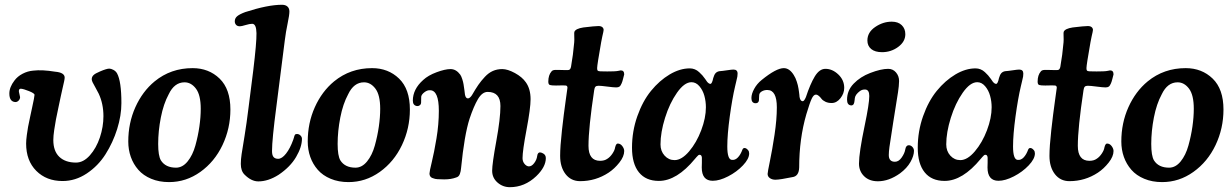

<svg xmlns="http://www.w3.org/2000/svg" viewBox="-20 -736 5078 793"><path d="M238.3 11.7Q171.9 11.7 129.9 -30.3Q87.9 -72.3 87.9 -143.1Q87.9 -157.2 90.8 -178.5Q93.8 -199.7 95.9 -211.9Q98.1 -224.1 104.7 -254.6Q111.3 -285.2 112.3 -290Q122.6 -336.9 122.6 -344.2Q122.6 -350.6 100.1 -359.6Q77.6 -368.7 66.4 -369.6Q59.1 -369.6 58.1 -362.3Q57.1 -358.9 60.1 -348.1Q63 -337.4 63 -334.5Q62.5 -326.2 56.6 -320.3Q50.8 -314.5 43.5 -314.5Q18.6 -315.9 18.6 -349.6Q18.6 -376 39.6 -403.3Q52.2 -420.4 73.2 -431.4Q94.2 -442.4 117.2 -444.3Q154.3 -448.7 207.5 -439.9Q247.1 -436.5 247.1 -415.5Q247.1 -410.6 244.9 -400.1Q242.7 -389.6 238.5 -371.8Q234.4 -354 231.4 -339.8Q229 -327.6 221.9 -294.9Q214.8 -262.2 211.2 -243.2Q207.5 -224.1 203.9 -199.2Q200.2 -174.3 200.2 -157.7Q200.2 -111.8 225.1 -88.1Q250 -64.5 293.9 -64.5Q324.7 -64.5 351.3 -94.5Q377.9 -124.5 392.6 -168.5Q407.2 -212.4 407.2 -256.3Q407.2 -307.1 387.7 -349.1Q382.8 -359.4 374.5 -373.8Q366.2 -388.2 362.5 -396Q358.9 -403.8 358.9 -408.7Q358.9 -418.5 366 -425.5Q373 -432.6 393.1 -440.9Q420.4 -452.6 431.2 -452.6Q438.5 -452.6 448.2 -447.5Q458 -442.4 463.4 -433.1Q481.4 -400.4 481.4 -310.1Q481.4 -258.8 463.9 -202.9Q446.3 -147 415.8 -98.9Q385.3 -50.8 338.4 -19.5Q291.5 11.7 238.3 11.7Z M509.8 -151.4Q509.8 -228 539.1 -293.2Q568.4 -358.4 618.7 -399.9Q685.5 -454.6 775.4 -454.6Q842.3 -454.6 887 -411.4Q931.6 -368.2 931.6 -283.7Q931.6 -205.6 898.9 -136.7Q866.2 -67.9 807.4 -25.9Q748.5 16.1 678.2 16.1Q637.2 16.1 604.5 2.4Q571.8 -11.2 551.3 -34.7Q530.8 -58.1 520.3 -87.9Q509.8 -117.7 509.8 -151.4ZM707 -43.5Q733.9 -43.5 754.9 -69.3Q775.9 -95.2 786.9 -134.8Q797.9 -174.3 803.5 -213.4Q809.1 -252.4 809.1 -286.6Q809.1 -343.8 789.3 -369.9Q769.5 -396 742.2 -396Q700.2 -396 676.8 -346.7Q655.3 -307.1 644.3 -250.7Q633.3 -194.3 633.3 -141.6Q633.3 -92.8 644.5 -73.7Q663.6 -43.5 707 -43.5Z M1006.3 -289.6 1025.9 -444.3Q1040 -560.5 1039.3 -599.1Q1038.6 -637.7 1021.5 -637.7Q1011.2 -637.7 994.4 -632.6Q977.5 -627.4 970.7 -627.4Q960.4 -627.4 955.1 -633.3Q949.7 -639.2 949.7 -647.9Q949.7 -660.6 959.5 -668.9Q969.2 -677.2 992.7 -686Q1085.9 -716.3 1144.5 -716.3Q1159.2 -716.3 1167.2 -709Q1175.3 -701.7 1175.3 -688.5Q1175.3 -674.3 1168 -639.4Q1160.6 -604.5 1156.2 -568.8L1121.6 -296.9Q1103.5 -159.7 1103.5 -112.3Q1103.5 -94.7 1109.9 -87.4Q1116.2 -80.1 1128.9 -80.1Q1144.5 -80.1 1161.4 -101.6Q1178.2 -123 1190.9 -158.2Q1192.4 -161.6 1193.6 -166.5Q1194.8 -171.4 1195.6 -173.6Q1196.3 -175.8 1197.5 -178.2Q1198.7 -180.7 1200.9 -181.6Q1203.1 -182.6 1206.1 -182.6Q1214.8 -182.6 1220.9 -176.5Q1227.1 -170.4 1227.1 -162.6Q1227.1 -128.9 1202.9 -87.6Q1178.7 -46.4 1130.9 -14.2Q1087.9 13.2 1046.9 13.2Q1018.1 13.2 990.2 -14.6Q974.6 -29.8 974.6 -59.1Q974.6 -77.6 978 -99.9Q981.4 -122.1 990 -174.1Q998.5 -226.1 1006.3 -289.6Z M1251 -151.4Q1251 -228 1280.3 -293.2Q1309.6 -358.4 1359.9 -399.9Q1426.8 -454.6 1516.6 -454.6Q1583.5 -454.6 1628.2 -411.4Q1672.9 -368.2 1672.9 -283.7Q1672.9 -205.6 1640.1 -136.7Q1607.4 -67.9 1548.6 -25.9Q1489.7 16.1 1419.4 16.1Q1378.4 16.1 1345.7 2.4Q1313 -11.2 1292.5 -34.7Q1272 -58.1 1261.5 -87.9Q1251 -117.7 1251 -151.4ZM1448.2 -43.5Q1475.1 -43.5 1496.1 -69.3Q1517.1 -95.2 1528.1 -134.8Q1539.1 -174.3 1544.7 -213.4Q1550.3 -252.4 1550.3 -286.6Q1550.3 -343.8 1530.5 -369.9Q1510.7 -396 1483.4 -396Q1441.4 -396 1418 -346.7Q1396.5 -307.1 1385.5 -250.7Q1374.5 -194.3 1374.5 -141.6Q1374.5 -92.8 1385.7 -73.7Q1404.8 -43.5 1448.2 -43.5Z M2054.2 -450.7Q2076.7 -450.7 2106.7 -434.3Q2136.7 -418 2151.9 -396Q2171.4 -368.7 2171.4 -326.2Q2171.4 -289.1 2154.8 -201.2Q2138.2 -113.3 2138.2 -83Q2138.2 -69.3 2146 -59.6Q2153.8 -49.8 2163.6 -48.8Q2175.8 -48.3 2186.3 -62.3Q2196.8 -76.2 2198.7 -91.8Q2199.7 -100.1 2203.4 -103.8Q2207 -107.4 2211.9 -106.4Q2217.3 -105.5 2220.7 -103.5Q2234.4 -97.7 2234.4 -83Q2234.4 -46.4 2194.8 -8.3Q2147 37.1 2085.9 37.1Q2056.6 37.1 2034.7 17.8Q2012.7 -1.5 2012.7 -30.8Q2012.7 -59.6 2029.8 -153.1Q2046.9 -246.6 2046.9 -297.9Q2046.9 -356.4 1994.1 -356.4Q1971.7 -356.4 1954.1 -326.7Q1936.5 -296.9 1919.4 -245.6Q1897.9 -178.7 1884.3 -41.5Q1883.3 -33.2 1882.6 -29.1Q1881.8 -24.9 1879.6 -18.3Q1877.4 -11.7 1873.5 -8.1Q1869.6 -4.4 1863.8 -2.9Q1843.3 4.9 1814.9 4.9Q1779.8 4.9 1772.9 1.5Q1753.9 -2.4 1753.9 -19.5Q1753.9 -27.8 1763.4 -66.7Q1772.9 -105.5 1782.7 -164.1Q1792.5 -222.7 1792.5 -278.3Q1792.5 -362.3 1756.8 -363.3Q1745.1 -364.3 1733.2 -355.2Q1721.2 -346.2 1719.7 -336.9Q1719.2 -332.5 1719.5 -326.9Q1719.7 -321.3 1719.2 -312Q1718.8 -305.2 1713.9 -301.3Q1709 -297.4 1702.6 -297.9Q1685.1 -300.3 1685.1 -320.3Q1685.1 -367.7 1728 -405.8Q1748.5 -424.8 1783.4 -437.7Q1818.4 -450.7 1840.8 -450.7Q1863.8 -450.7 1880.9 -427.7Q1885.3 -421.4 1889.2 -409.2Q1893.1 -397 1894.5 -388.2Q1896 -379.4 1898.2 -363Q1900.4 -346.7 1900.4 -345.2Q1903.3 -329.6 1912.6 -329.6Q1920.4 -329.6 1929.2 -342.8Q1944.3 -369.1 1955.8 -385.7Q1967.3 -402.3 1982.7 -418.7Q1998 -435.1 2015.6 -442.9Q2033.2 -450.7 2054.2 -450.7Z M2410.6 -133.8Q2410.6 -71.8 2458.5 -71.8Q2476.6 -71.8 2488.3 -80.1Q2500 -87.4 2509.5 -101.6Q2519 -115.7 2520.5 -127Q2524.4 -143.1 2531.2 -143.1Q2542.5 -143.1 2550.3 -132.6Q2558.1 -122.1 2558.1 -112.3Q2558.1 -89.8 2538.1 -64.5Q2518.1 -39.1 2493.7 -22.9Q2440.4 12.2 2376 12.2Q2338.4 12.2 2315.9 -16.8Q2293.5 -45.9 2293.5 -92.3Q2293.5 -130.4 2301 -198.2Q2308.6 -266.1 2316.2 -319.1Q2323.7 -372.1 2323.7 -373.5Q2323.7 -381.8 2316.9 -382.8Q2311 -383.3 2304.9 -383.3Q2298.8 -383.3 2290.5 -383.1Q2282.2 -382.8 2276.4 -382.8Q2257.3 -382.8 2252 -384.8Q2244.6 -386.2 2244.6 -398.9Q2244.6 -425.8 2257.8 -440.9Q2262.2 -447.3 2275.9 -447.3Q2282.7 -447.3 2296.4 -447Q2310.1 -446.8 2316.4 -446.5Q2322.8 -446.3 2328.1 -446.8Q2335.9 -447.8 2338.4 -460Q2347.2 -509.3 2351.6 -561Q2352.5 -570.8 2351.8 -587.2Q2351.1 -603.5 2352.5 -605Q2357.9 -617.7 2389.2 -622.6Q2437 -628.4 2451.7 -628.4Q2462.4 -628.4 2467.8 -623.8Q2473.1 -619.1 2473.1 -612.3Q2473.1 -609.9 2471.7 -603.3Q2470.2 -596.7 2467.5 -584.7Q2464.8 -572.8 2462.9 -561.5Q2446.3 -467.3 2446.3 -454.6Q2446.3 -446.3 2448.7 -444.1Q2451.2 -441.9 2459.5 -441.4Q2488.8 -440.4 2515.1 -441.4Q2528.3 -441.9 2535.2 -443.6Q2542 -445.3 2543.9 -445.3Q2558.1 -445.3 2558.1 -428.7Q2558.1 -427.7 2553.2 -409.7Q2550.3 -397.9 2547.4 -391.6Q2543 -381.3 2538.3 -378.2Q2533.7 -375 2524.9 -375Q2514.2 -375 2488.3 -378.4Q2462.4 -381.8 2452.1 -381.8Q2442.9 -381.8 2439.2 -377.7Q2435.5 -373.5 2434.1 -363.3Q2410.6 -207.5 2410.6 -133.8Z M3074.2 -102.1Q3074.2 -80.1 3048.6 -53Q3022.9 -25.9 2987.3 -7.6Q2951.7 10.7 2923.8 10.7Q2878.4 10.7 2878.4 -44.4Q2878.4 -48.8 2878.9 -64.2Q2879.4 -79.6 2878.9 -85Q2877.9 -96.7 2869.6 -96.7Q2866.7 -96.7 2864 -94.7Q2861.3 -92.8 2856.9 -87.4Q2852.5 -82 2850.6 -80.1Q2775.4 11.2 2701.2 11.2Q2647.5 11.2 2618.9 -24.2Q2590.3 -59.6 2590.3 -126Q2590.3 -193.8 2612.3 -256.1Q2634.3 -318.4 2668.9 -360.8Q2703.6 -403.3 2745.8 -428.5Q2788.1 -453.6 2829.1 -453.6Q2839.8 -453.6 2849.6 -449.7Q2859.4 -445.8 2867.7 -438Q2876 -430.2 2880.9 -424.8Q2885.7 -419.4 2892.6 -409.7Q2899.4 -399.9 2900.4 -398.4Q2907.7 -389.6 2914.1 -389.6Q2920.9 -389.6 2925.8 -413.6Q2929.7 -427.2 2935.3 -433.6Q2940.9 -439.9 2950.7 -441.9Q2964.4 -442.9 2983.4 -445.8Q3002.4 -448.7 3009.3 -448.7Q3026.4 -448.7 3026.4 -432.1Q3026.4 -425.8 3025.4 -419.7Q3024.4 -413.6 3021 -400.1Q3017.6 -386.7 3016.1 -379.4Q3004.4 -330.1 2994.1 -255.1Q2983.9 -180.2 2983.9 -131.3Q2983.9 -77.6 3002.4 -75.7Q3016.1 -73.7 3027.6 -85.7Q3039.1 -97.7 3046.4 -118.2Q3049.8 -126 3057.1 -124.5Q3063.5 -123.5 3069.8 -115.7Q3074.2 -110.8 3074.2 -102.1ZM2835.9 -396.5Q2806.6 -396.5 2776.1 -353Q2745.6 -309.6 2726.8 -249.3Q2708 -189 2708 -139.6Q2708 -111.8 2724.9 -93.3Q2741.7 -74.7 2766.1 -74.7Q2795.4 -74.7 2826.2 -110.8Q2856.9 -147 2876.2 -198Q2895.5 -249 2895.5 -293Q2895.5 -317.4 2889.2 -340.3Q2882.8 -363.3 2868.7 -379.9Q2854.5 -396.5 2835.9 -396.5Z M3389.2 -451.7Q3418 -451.7 3442.4 -428.5Q3466.8 -405.3 3466.8 -373Q3466.8 -350.1 3451.2 -330.3Q3435.5 -310.5 3415 -310.5Q3399.9 -310.5 3388.9 -315.9Q3377.9 -321.3 3373 -327.9Q3368.2 -334.5 3362.1 -339.8Q3356 -345.2 3349.6 -345.2Q3340.3 -345.2 3332.3 -327.9Q3324.2 -310.5 3310.5 -264.6Q3280.8 -162.6 3280.8 -44.4Q3279.8 -7.8 3252.4 -4.4Q3203.1 5.9 3182.6 6.3Q3169.4 6.3 3159.9 -0.2Q3150.4 -6.8 3150.4 -17.6Q3150.4 -24.9 3159.9 -70.6Q3169.4 -116.2 3179 -179.4Q3188.5 -242.7 3188.5 -292.5Q3188.5 -363.8 3149.9 -364.3Q3137.2 -364.7 3127 -358.9Q3116.7 -353 3115.7 -344.2Q3115.2 -338.9 3115 -332Q3114.7 -325.2 3114.7 -322.3Q3113.3 -308.6 3098.6 -309.6Q3083.5 -311.5 3083.5 -331.1Q3083.5 -348.1 3095 -369.1Q3106.4 -390.1 3126 -405.8Q3186 -454.6 3217.3 -454.6Q3240.7 -454.6 3258.3 -426.3Q3262.2 -420.4 3265.4 -413.3Q3268.6 -406.2 3271 -398.4Q3273.4 -390.6 3275.1 -384.3Q3276.9 -377.9 3278.1 -369.4Q3279.3 -360.8 3280 -356.4Q3280.8 -352.1 3281.5 -344.5Q3282.2 -336.9 3282.2 -335.9Q3285.2 -317.9 3295.4 -317.9Q3301.3 -317.9 3308.6 -335Q3326.2 -388.7 3345.2 -420.2Q3364.3 -451.7 3389.2 -451.7Z M3562.5 -568.8Q3562.5 -602.5 3594.7 -624.5Q3627 -646.5 3663.1 -646.5Q3689.5 -646.5 3704.3 -632.1Q3719.2 -617.7 3719.2 -594.7Q3719.2 -564 3689.7 -542.2Q3660.2 -520.5 3623 -520.5Q3594.2 -520.5 3578.4 -533.4Q3562.5 -546.4 3562.5 -568.8ZM3551.3 -217.3Q3570.3 -307.6 3570.3 -339.4Q3570.3 -364.7 3554.7 -366.2Q3541.5 -367.2 3531.7 -359.9Q3512.7 -345.7 3510.7 -331.1Q3510.3 -328.6 3509.8 -323Q3509.3 -317.4 3508.3 -313Q3507.3 -308.6 3505.9 -306.2Q3502 -299.8 3494.1 -300.8Q3478.5 -302.7 3478.5 -324.2Q3478.5 -362.3 3505.9 -390.6Q3533.2 -418.9 3574.2 -434.6Q3618.7 -451.7 3648.4 -451.7Q3668 -451.7 3680.7 -436.8Q3693.4 -421.9 3693.4 -401.4Q3693.4 -391.6 3692.1 -379.6Q3690.9 -367.7 3689 -355.2Q3687 -342.8 3681.2 -306.2Q3675.3 -269.5 3669.4 -232.4Q3667.5 -217.8 3661.9 -183.3Q3656.2 -148.9 3653.6 -128.9Q3650.9 -108.9 3650.9 -95.7Q3650.9 -67.9 3676.3 -67.9Q3691.9 -67.9 3704.1 -85.4Q3716.3 -103 3718.8 -118.2Q3721.7 -136.2 3733.4 -136.2Q3741.7 -136.2 3748.3 -129.2Q3754.9 -122.1 3754.9 -112.8Q3754.9 -92.8 3740.5 -67.1Q3726.1 -41.5 3697.3 -20Q3651.4 12.7 3606 12.7Q3570.3 12.7 3549.1 -8.1Q3527.8 -28.8 3527.8 -60.5Q3527.8 -105 3551.3 -217.3Z M4254.4 -102.1Q4254.4 -80.1 4228.8 -53Q4203.1 -25.9 4167.5 -7.6Q4131.8 10.7 4104 10.7Q4058.6 10.7 4058.6 -44.4Q4058.6 -48.8 4059.1 -64.2Q4059.6 -79.6 4059.1 -85Q4058.1 -96.7 4049.8 -96.7Q4046.9 -96.7 4044.2 -94.7Q4041.5 -92.8 4037.1 -87.4Q4032.7 -82 4030.8 -80.1Q3955.6 11.2 3881.3 11.2Q3827.6 11.2 3799.1 -24.2Q3770.5 -59.6 3770.5 -126Q3770.5 -193.8 3792.5 -256.1Q3814.5 -318.4 3849.1 -360.8Q3883.8 -403.3 3926 -428.5Q3968.3 -453.6 4009.3 -453.6Q4020 -453.6 4029.8 -449.7Q4039.6 -445.8 4047.9 -438Q4056.2 -430.2 4061 -424.8Q4065.9 -419.4 4072.8 -409.7Q4079.6 -399.9 4080.6 -398.4Q4087.9 -389.6 4094.2 -389.6Q4101.1 -389.6 4106 -413.6Q4109.9 -427.2 4115.5 -433.6Q4121.1 -439.9 4130.9 -441.9Q4144.5 -442.9 4163.6 -445.8Q4182.6 -448.7 4189.5 -448.7Q4206.5 -448.7 4206.5 -432.1Q4206.5 -425.8 4205.6 -419.7Q4204.6 -413.6 4201.2 -400.1Q4197.8 -386.7 4196.3 -379.4Q4184.6 -330.1 4174.3 -255.1Q4164.1 -180.2 4164.1 -131.3Q4164.1 -77.6 4182.6 -75.7Q4196.3 -73.7 4207.8 -85.7Q4219.2 -97.7 4226.6 -118.2Q4230 -126 4237.3 -124.5Q4243.7 -123.5 4250 -115.7Q4254.4 -110.8 4254.4 -102.1ZM4016.1 -396.5Q3986.8 -396.5 3956.3 -353Q3925.8 -309.6 3907 -249.3Q3888.2 -189 3888.2 -139.6Q3888.2 -111.8 3905 -93.3Q3921.9 -74.7 3946.3 -74.7Q3975.6 -74.7 4006.3 -110.8Q4037.1 -147 4056.4 -198Q4075.7 -249 4075.7 -293Q4075.7 -317.4 4069.3 -340.3Q4063 -363.3 4048.8 -379.9Q4034.7 -396.5 4016.1 -396.5Z M4431.6 -133.8Q4431.6 -71.8 4479.5 -71.8Q4497.6 -71.8 4509.3 -80.1Q4521 -87.4 4530.5 -101.6Q4540 -115.7 4541.5 -127Q4545.4 -143.1 4552.2 -143.1Q4563.5 -143.1 4571.3 -132.6Q4579.1 -122.1 4579.1 -112.3Q4579.1 -89.8 4559.1 -64.5Q4539.1 -39.1 4514.6 -22.9Q4461.4 12.2 4397 12.2Q4359.4 12.2 4336.9 -16.8Q4314.5 -45.9 4314.5 -92.3Q4314.5 -130.4 4322 -198.2Q4329.6 -266.1 4337.2 -319.1Q4344.7 -372.1 4344.7 -373.5Q4344.7 -381.8 4337.9 -382.8Q4332 -383.3 4325.9 -383.3Q4319.8 -383.3 4311.5 -383.1Q4303.2 -382.8 4297.4 -382.8Q4278.3 -382.8 4272.9 -384.8Q4265.6 -386.2 4265.6 -398.9Q4265.6 -425.8 4278.8 -440.9Q4283.2 -447.3 4296.9 -447.3Q4303.7 -447.3 4317.4 -447Q4331.1 -446.8 4337.4 -446.5Q4343.8 -446.3 4349.1 -446.8Q4356.9 -447.8 4359.4 -460Q4368.2 -509.3 4372.6 -561Q4373.5 -570.8 4372.8 -587.2Q4372.1 -603.5 4373.5 -605Q4378.9 -617.7 4410.2 -622.6Q4458 -628.4 4472.7 -628.4Q4483.4 -628.4 4488.8 -623.8Q4494.1 -619.1 4494.1 -612.3Q4494.1 -609.9 4492.7 -603.3Q4491.2 -596.7 4488.5 -584.7Q4485.8 -572.8 4483.9 -561.5Q4467.3 -467.3 4467.3 -454.6Q4467.3 -446.3 4469.7 -444.1Q4472.2 -441.9 4480.5 -441.4Q4509.8 -440.4 4536.1 -441.4Q4549.3 -441.9 4556.2 -443.6Q4563 -445.3 4564.9 -445.3Q4579.1 -445.3 4579.1 -428.7Q4579.1 -427.7 4574.2 -409.7Q4571.3 -397.9 4568.4 -391.6Q4564 -381.3 4559.3 -378.2Q4554.7 -375 4545.9 -375Q4535.2 -375 4509.3 -378.4Q4483.4 -381.8 4473.1 -381.8Q4463.9 -381.8 4460.2 -377.7Q4456.5 -373.5 4455.1 -363.3Q4431.6 -207.5 4431.6 -133.8Z M4611.3 -151.4Q4611.3 -228 4640.6 -293.2Q4669.9 -358.4 4720.2 -399.9Q4787.1 -454.6 4877 -454.6Q4943.8 -454.6 4988.5 -411.4Q5033.2 -368.2 5033.2 -283.7Q5033.2 -205.6 5000.5 -136.7Q4967.8 -67.9 4908.9 -25.9Q4850.1 16.1 4779.8 16.1Q4738.8 16.1 4706.1 2.4Q4673.3 -11.2 4652.8 -34.7Q4632.3 -58.1 4621.8 -87.9Q4611.3 -117.7 4611.3 -151.4ZM4808.6 -43.5Q4835.4 -43.5 4856.4 -69.3Q4877.4 -95.2 4888.4 -134.8Q4899.4 -174.3 4905 -213.4Q4910.6 -252.4 4910.6 -286.6Q4910.6 -343.8 4890.9 -369.9Q4871.1 -396 4843.8 -396Q4801.8 -396 4778.3 -346.7Q4756.8 -307.1 4745.8 -250.7Q4734.9 -194.3 4734.9 -141.6Q4734.9 -92.8 4746.1 -73.7Q4765.1 -43.5 4808.6 -43.5Z"/></svg>

Font: Cooper* SemiBold
Style: Italic
Weight: 600
Italic angle: -7°
Designer: Owen Earl
Foundry: indestructible type*
Version: Version 0.001